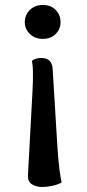

<svg xmlns="http://www.w3.org/2000/svg" viewBox="-20 -620 349 771"><path d="M152.3 -463.9Q120.1 -463.9 99.9 -483.6Q79.6 -503.4 79.6 -530.8Q79.6 -560.1 99.9 -580.1Q120.1 -600.1 152.3 -600.1Q184.1 -600.1 203.6 -580.1Q223.1 -560.1 223.1 -530.8Q223.1 -503.4 203.6 -483.6Q184.1 -463.9 152.3 -463.9ZM210.4 -32.2Q214.4 28.3 219.2 63.5Q224.1 98.6 227.5 112.8Q213.4 121.1 190.4 126Q167.5 130.9 150.4 130.9Q125 130.9 107.9 119.9Q90.8 108.9 92.3 82L110.4 -252Q111.8 -275.4 112.1 -292.5Q112.3 -309.6 112.3 -323.2Q112.3 -343.3 111.1 -355Q109.9 -366.7 108.4 -376Q123.5 -387.2 145.5 -387.2Q188.5 -387.2 191.4 -344.2Z"/></svg>

Font: Artifika
Style: Regular
Weight: 400
Designer: Yulya Zhdanova, Ivan Petrov | Cyreal.org
Foundry: Cyreal.org
Version: Version 1.102; ttfautohint (v1.8.4.7-5d5b)